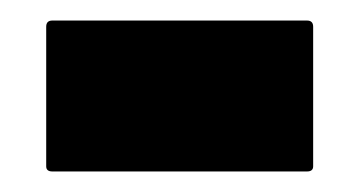

<svg xmlns="http://www.w3.org/2000/svg" viewBox="-20 -612 350 187"><path d="M31 -445Q25 -445 25 -450V-586Q25 -592 31 -592H279Q285 -592 285 -586V-450Q285 -445 279 -445Z"/></svg>

Font: Noto Rashi Hebrew SemiBold
Style: Regular
Weight: 600
Version: Version 1.006